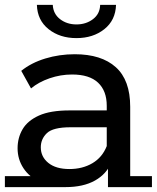

<svg xmlns="http://www.w3.org/2000/svg" viewBox="-22 -757 642 786"><path d="M420 0V-112L415 -133V-324Q415 -385 379.5 -418.5Q344 -452 273 -452Q226 -452 181 -436.5Q136 -421 105 -395L65 -467Q106 -500 163.5 -517.5Q221 -535 284 -535Q393 -535 452 -482Q511 -429 511 -320V0ZM246 9Q187 9 142.5 -11.5Q98 -32 74 -68.5Q50 -105 50 -150Q50 -193 70.5 -228Q91 -263 137.5 -284Q184 -305 263 -305H431V-236H267Q195 -236 170 -212Q145 -188 145 -154Q145 -115 176 -90Q207 -65 262 -65Q316 -65 356.5 -89Q397 -113 415 -159L434 -93Q415 -45 367 -18Q319 9 246 9ZM-2 -36H244V9H-2ZM420 -36H600V9H420ZM291 -601Q223 -601 177 -637.5Q131 -674 129 -737H194Q196 -700 224 -678.5Q252 -657 291 -657Q330 -657 358.5 -678.5Q387 -700 388 -737H453Q451 -674 405 -637.5Q359 -601 291 -601Z"/></svg>

Font: Montserrat Underline Thin Medium
Style: Regular
Weight: 500
Version: Version 9.000